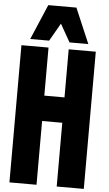

<svg xmlns="http://www.w3.org/2000/svg" viewBox="-88 -1607 941 1659"><g transform="rotate(5 382.5 -777.5)"><path d="M60 0V-1190H295V-773H470V-1190H705V0H470V-553H295V0ZM131 -1250 261 -1555H505L635 -1250H472L384 -1405L295 -1250Z"/></g></svg>

Font: Boldonse
Style: Regular
Weight: 400
Designer: Universitype Foundry
Foundry: Universitype Foundry
Version: Version 1.000; ttfautohint (v1.8.4.7-5d5b)